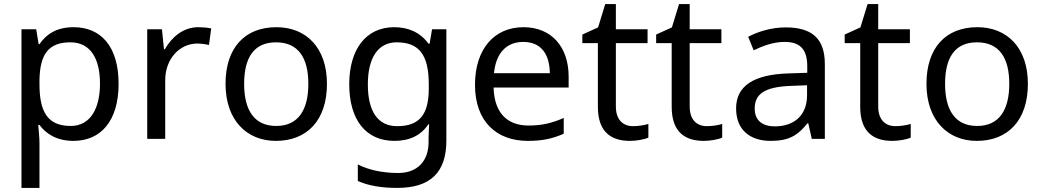

<svg xmlns="http://www.w3.org/2000/svg" viewBox="-20 -679 5101 939"><path d="M340 -546C253 -546 205 -509 173 -463H169L157 -536H85V240H173V20C173 -5 169 -45 167 -68H173C204 -26 256 10 339 10C472 10 560 -86 560 -269C560 -454 472 -546 340 -546ZM324 -472C423 -472 469 -392 469 -270C469 -150 423 -63 326 -63C209 -63 173 -137 173 -269V-286C175 -411 215 -472 324 -472Z M950 -546C875 -546 820 -497 786 -438H782L772 -536H700V0H788V-286C788 -394 861 -466 944 -466C962 -466 985 -463 1002 -459L1013 -540C995 -544 970 -546 950 -546Z M1579 -269C1579 -446 1477 -546 1332 -546C1178 -546 1083 -446 1083 -269C1083 -91 1187 10 1329 10C1482 10 1579 -91 1579 -269ZM1174 -269C1174 -396 1221 -472 1330 -472C1439 -472 1488 -396 1488 -269C1488 -142 1439 -63 1331 -63C1222 -63 1174 -142 1174 -269Z M1908 -546C1770 -546 1688 -438 1688 -267C1688 -92 1770 10 1909 10C1982 10 2038 -16 2075 -71H2079C2078 -59 2076 -21 2076 -5V16C2076 110 2020 167 1928 167C1851 167 1781 152 1730 125V206C1781 229 1845 240 1923 240C2087 240 2163 162 2163 9V-536H2093L2081 -465H2076C2036 -520 1978 -546 1908 -546ZM1920 -472C2028 -472 2077 -413 2077 -267V-246C2077 -117 2030 -62 1922 -62C1828 -62 1779 -134 1779 -266C1779 -398 1830 -472 1920 -472Z M2540 -546C2398 -546 2303 -440 2303 -264C2303 -85 2408 10 2561 10C2634 10 2682 -1 2737 -25V-102C2681 -78 2633 -65 2565 -65C2458 -65 2397 -130 2394 -251H2761V-304C2761 -450 2677 -546 2540 -546ZM2539 -474C2628 -474 2668 -412 2669 -321H2396C2405 -417 2455 -474 2539 -474Z M3076 -62C3027 -62 2992 -93 2992 -158V-468H3147V-536H2992V-659H2940L2905 -545L2828 -510V-468H2904V-156C2904 -26 2977 10 3061 10C3093 10 3132 3 3151 -6V-73C3134 -67 3102 -62 3076 -62Z M3437 -62C3388 -62 3353 -93 3353 -158V-468H3508V-536H3353V-659H3301L3266 -545L3189 -510V-468H3265V-156C3265 -26 3338 10 3422 10C3454 10 3493 3 3512 -6V-73C3495 -67 3463 -62 3437 -62Z M3822 -545C3752 -545 3686 -524 3639 -499L3666 -433C3710 -454 3761 -474 3817 -474C3887 -474 3928 -444 3928 -355V-323L3837 -320C3662 -315 3580 -256 3580 -149C3580 -40 3652 10 3749 10C3839 10 3882 -17 3929 -76H3933L3950 0H4014V-365C4014 -490 3952 -545 3822 -545ZM3848 -259 3927 -262V-214C3927 -110 3859 -61 3769 -61C3711 -61 3671 -88 3671 -148C3671 -216 3714 -254 3848 -259Z M4359 -62C4310 -62 4275 -93 4275 -158V-468H4430V-536H4275V-659H4223L4188 -545L4111 -510V-468H4187V-156C4187 -26 4260 10 4344 10C4376 10 4415 3 4434 -6V-73C4417 -67 4385 -62 4359 -62Z M5007 -269C5007 -446 4905 -546 4760 -546C4606 -546 4511 -446 4511 -269C4511 -91 4615 10 4757 10C4910 10 5007 -91 5007 -269ZM4602 -269C4602 -396 4649 -472 4758 -472C4867 -472 4916 -396 4916 -269C4916 -142 4867 -63 4759 -63C4650 -63 4602 -142 4602 -269Z"/></svg>

Font: Noto Sans Buginese
Style: Regular
Weight: 400
Designer: Monotype Design Team
Foundry: Monotype Imaging Inc.
Version: Version 2.002